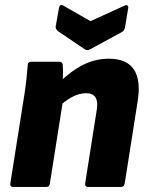

<svg xmlns="http://www.w3.org/2000/svg" viewBox="-20 -742 591 762"><path d="M331 0Q316 0 318 -14L364 -306Q375 -372 322 -372Q304 -372 285.5 -365.5Q267 -359 247 -345.5Q227 -332 206 -311L210 -410Q262 -461 310.5 -485Q359 -509 412 -509Q483 -509 511.5 -466Q540 -423 526 -338L475 -14Q472 0 461 0ZM33 0Q19 0 21 -14L77 -368Q82 -400 85 -429.5Q88 -459 90 -483Q90 -497 104 -497H215Q228 -497 229 -484Q230 -474 230 -461Q230 -448 229.5 -434Q229 -420 227 -406L231 -350L178 -14Q177 -8 174 -4Q171 0 163 0ZM473 -719Q480 -723 485 -720.5Q490 -718 489 -711L476 -632Q473 -620 464 -615L337 -546Q326 -540 317 -546L212 -617Q200 -626 201 -637L214 -710Q217 -727 231 -720L339 -658Z"/></svg>

Font: Sofia Sans Black
Style: Italic
Weight: 900
Italic angle: -9°
Version: Version 4.100-B